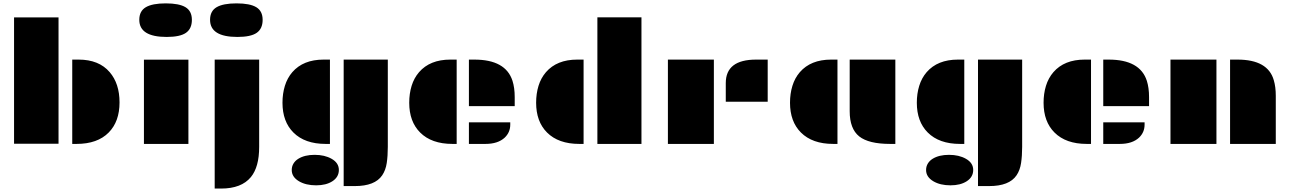

<svg xmlns="http://www.w3.org/2000/svg" viewBox="-20 -850 7619 1134"><path d="M63 -747.1H325.7V-1H63ZM406.7 -498H444.3Q564.5 -498 627.9 -423.8Q686 -356 686 -245.1Q686 -132.3 622.1 -67.4Q555.7 0 432.1 0H406.7Z M964.4 -631.8Q802.7 -631.8 802.7 -732.9Q802.7 -784.7 841.3 -807.4Q879.9 -830.1 959 -830.1Q1038.1 -830.1 1075.7 -807.4Q1113.3 -784.7 1113.3 -732.7Q1113.3 -680.7 1078.4 -656.2Q1043.5 -631.8 964.4 -631.8ZM830.1 -497.6H1092.8V0H830.1Z M1382.3 -631.8Q1220.7 -631.8 1220.7 -732.9Q1220.7 -784.7 1259.3 -807.4Q1297.9 -830.1 1377 -830.1Q1456.1 -830.1 1493.7 -807.4Q1531.2 -784.7 1531.2 -732.7Q1531.2 -680.7 1496.3 -656.2Q1461.4 -631.8 1382.3 -631.8ZM1248 -498H1510.7V18.1Q1510.7 136.2 1461.9 195.8Q1406.2 263.7 1285.6 263.7H1248Z M2009.8 -498H2270.5V18.1Q2270.5 70.3 2264.2 112.8Q2257.8 155.3 2237.3 185.5Q2194.3 249 2075.7 249H2009.8ZM1648.4 -243.2Q1648.4 -296.9 1662.6 -343Q1676.8 -389.2 1706.5 -423.8Q1771 -498 1891.1 -498H1928.7V0H1903.3Q1780.3 0 1712.9 -67.4Q1648.4 -131.8 1648.4 -243.2ZM1703.1 154.3Q1703.1 132.8 1713.4 116Q1723.6 99.1 1741.7 87.9Q1779.3 64.5 1838.4 64.5Q1897.5 64.5 1938.5 87.9Q1981.4 112.3 1981.4 153.8Q1981.4 195.8 1942.9 220.7Q1905.8 244.6 1847.2 244.6Q1786.6 244.6 1746.1 220.7Q1703.1 195.3 1703.1 154.3Z M2749.5 -498H2781.7Q2966.3 -498 3006.8 -373Q3020 -331.5 3020 -276.9V-223.1H2749.5ZM2397 -243.2Q2397 -296.9 2411.1 -343Q2425.3 -389.2 2455.1 -423.8Q2519.5 -498 2639.6 -498H2677.2V0H2651.9Q2528.8 0 2461.4 -67.4Q2397 -131.8 2397 -243.2ZM2749.5 -127.4H2993.7V-113.8Q2993.7 -68.4 2960.9 -37.1Q2920.9 0 2847.2 0H2749.5Z M3508.3 -747.6H3768.6V0H3508.3ZM3146.5 -243.2Q3146.5 -296.9 3160.6 -343Q3174.8 -389.2 3204.6 -423.8Q3269 -498 3389.2 -498H3426.8V0H3401.4Q3278.3 0 3210.9 -67.4Q3146.5 -131.8 3146.5 -243.2Z M4266.6 -359.4Q4266.6 -498 4445.8 -498H4514.2V-249H4266.6ZM3924.8 -498H4196.3V0H3924.8Z M4998.5 -498H5268.1V0H5237.3Q5110.4 0 5054.7 -44.4Q4998.5 -89.4 4998.5 -192.9ZM4646 -243.2Q4646 -296.9 4660.2 -343Q4674.3 -389.2 4704.1 -423.8Q4768.6 -498 4888.7 -498H4926.3V0H4900.9Q4777.8 0 4710.4 -67.4Q4646 -131.8 4646 -243.2Z M5756.3 -498H6017.1V18.1Q6017.1 70.3 6010.7 112.8Q6004.4 155.3 5983.9 185.5Q5940.9 249 5822.3 249H5756.3ZM5395 -243.2Q5395 -296.9 5409.2 -343Q5423.3 -389.2 5453.1 -423.8Q5517.6 -498 5637.7 -498H5675.3V0H5649.9Q5526.9 0 5459.5 -67.4Q5395 -131.8 5395 -243.2ZM5449.7 154.3Q5449.7 132.8 5460 116Q5470.2 99.1 5488.3 87.9Q5525.9 64.5 5585 64.5Q5644 64.5 5685.1 87.9Q5728 112.3 5728 153.8Q5728 195.8 5689.5 220.7Q5652.3 244.6 5593.8 244.6Q5533.2 244.6 5492.7 220.7Q5449.7 195.3 5449.7 154.3Z M6496.1 -498H6528.3Q6712.9 -498 6753.4 -373Q6766.6 -331.5 6766.6 -276.9V-223.1H6496.1ZM6143.6 -243.2Q6143.6 -296.9 6157.7 -343Q6171.9 -389.2 6201.7 -423.8Q6266.1 -498 6386.2 -498H6423.8V0H6398.4Q6275.4 0 6208 -67.4Q6143.6 -131.8 6143.6 -243.2ZM6496.1 -127.4H6740.2V-113.8Q6740.2 -68.4 6707.5 -37.1Q6667.5 0 6593.8 0H6496.1Z M7245.1 -498H7289.1Q7468.8 -498 7503.4 -376Q7515.1 -336.4 7515.1 -284.7V0H7245.1ZM6893.1 -498H7164.6V0H6893.1Z"/></svg>

Font: Plaster
Style: Regular
Weight: 400
Designer: Eben Sorkin
Foundry: Eben Sorkin
Version: Version 1.007